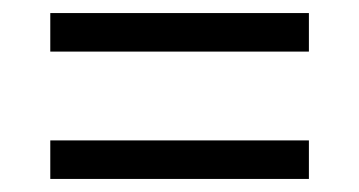

<svg xmlns="http://www.w3.org/2000/svg" viewBox="-20 -504 550 294"><path d="M57 -425V-484H453V-425ZM57 -230V-289H453V-230Z"/></svg>

Font: Noto Serif Myanmar SemCond
Style: Regular
Weight: 400
Width: 4
Designer: Ben Mitchell and the Monotype Design Team
Foundry: Monotype Imaging Inc.
Version: Version 2.106; ttfautohint (v1.8.4.7-5d5b)